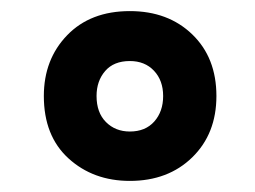

<svg xmlns="http://www.w3.org/2000/svg" viewBox="-20 -592 459 346"><path d="M214 -266Q148 -266 103.5 -306.5Q59 -347 59 -419Q59 -485 101 -528.5Q143 -572 214 -572Q283 -572 326.5 -530Q370 -488 370 -419Q370 -351 326.5 -308.5Q283 -266 214 -266ZM214 -355Q242 -355 258 -373Q274 -391 274 -419Q274 -447 257.5 -464.5Q241 -482 214 -482Q185 -482 169.5 -464Q154 -446 154 -419Q154 -389 171 -372Q188 -355 214 -355Z"/></svg>

Font: Noto Sans Devanagari UI SemiCondensed
Style: Bold
Weight: 700
Width: 4
Designer: Jelle Bosma - Monotype Design Team
Foundry: Monotype Imaging Inc.
Version: Version 2.004; ttfautohint (v1.8.4.7-5d5b)